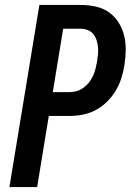

<svg xmlns="http://www.w3.org/2000/svg" viewBox="-20 -755 540 775"><path d="M18 0 139 -735H306Q337 -735 366.5 -728.5Q396 -722 419.5 -705.5Q443 -689 458.5 -664.5Q474 -640 481 -611.5Q488 -583 487.5 -552.5Q487 -522 482 -491Q478 -465 469.5 -438.5Q461 -412 446.5 -388Q432 -364 411 -343.5Q390 -323 365 -310Q340 -297 313 -292Q286 -287 259 -287H177L130 0ZM193 -383H260Q274 -383 288.5 -387Q303 -391 316.5 -400.5Q330 -410 339.5 -422.5Q349 -435 355.5 -449Q362 -463 365.5 -477.5Q369 -492 372 -507Q374 -521 375.5 -536Q377 -551 375.5 -565.5Q374 -580 369.5 -593.5Q365 -607 356.5 -617.5Q348 -628 334.5 -633.5Q321 -639 306 -639H235Z"/></svg>

Font: Iosevka Term Curly Oblique
Style: Bold
Weight: 700
Italic angle: -9°
Designer: Belleve Invis
Foundry: Belleve Invis
Version: Version 32.3.0